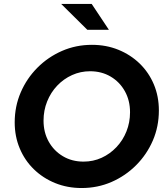

<svg xmlns="http://www.w3.org/2000/svg" viewBox="-20 -937 837 968"><path d="M391.7 11Q319.6 11 258.1 -14Q196.7 -39 150.8 -83.6Q104.8 -128.3 79.5 -188.8Q54.1 -249.3 54.1 -320Q54.1 -400.7 84.5 -471.2Q114.8 -541.7 168.6 -595.7Q222.4 -649.7 292.9 -680.4Q363.3 -711 443.4 -711Q515.6 -711 577 -686Q638.4 -661 684.4 -616.4Q730.3 -571.7 755.7 -511.4Q781 -451 781 -380Q781 -299.3 750.7 -228.8Q720.3 -158.3 666.5 -104.3Q612.7 -50.3 542.3 -19.6Q471.9 11 391.7 11ZM401 -122.2Q450.1 -122.2 492.3 -141.5Q534.5 -160.8 566.9 -195Q599.4 -229.2 617.5 -274.4Q635.6 -319.6 635.6 -371Q635.6 -430.3 609.6 -477Q583.6 -523.8 538 -550.8Q492.4 -577.8 434.1 -577.8Q386 -577.8 343.3 -558.5Q300.6 -539.2 268.2 -505Q235.8 -470.8 217.7 -425.6Q199.5 -380.4 199.5 -329Q199.5 -269.7 225.5 -223.1Q251.5 -176.5 297.1 -149.4Q342.7 -122.2 401 -122.2ZM420.2 -786.8 288.5 -917.1H442.3L529 -786.8Z"/></svg>

Font: Red Hat Display VF
Style: Italic
Weight: 300
Italic angle: -12°
Designer: Pentagram, MCKL
Foundry: Pentagram, MCKL
Version: Version 1.023